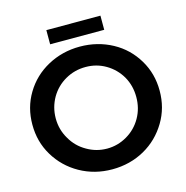

<svg xmlns="http://www.w3.org/2000/svg" viewBox="-122 -963 1052 1087"><g transform="rotate(-15 404.5 -419.0)"><path d="M594 -662C537 -693 473 -709 404 -709C335 -709 272 -693 215 -662C158 -631 113 -588 80 -533C47 -478 31 -418 31 -351C31 -284 47 -224 80 -169C113 -114 158 -70 215 -38C272 -6 335 10 404 10C473 10 537 -6 594 -38C651 -70 695 -114 728 -169C761 -224 777 -284 777 -351C777 -418 761 -478 728 -533C695 -588 651 -631 594 -662ZM287 -558C324 -579 363 -589 406 -589C448 -589 487 -579 523 -558C559 -537 588 -508 609 -472C630 -435 640 -395 640 -351C640 -307 630 -267 609 -230C588 -193 559 -164 523 -143C487 -122 448 -111 406 -111C363 -111 324 -122 288 -143C251 -164 222 -193 201 -230C179 -267 168 -307 168 -351C168 -395 179 -435 200 -472C221 -508 250 -537 287 -558ZM246 -848V-765H563V-848Z"/></g></svg>

Font: Argentum Sans Medium
Style: Regular
Weight: 500
Designer: Julieta Ulanovsky
Foundry: Julieta Ulanovsky
Version: Version 5.001;January 29, 2019;FontCreator 11.5.0.2425 64-bi